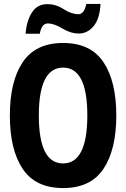

<svg xmlns="http://www.w3.org/2000/svg" viewBox="-20 -944 640 974"><path d="M182 -773Q191 -825 222 -825Q255 -825 296.5 -799.5Q338 -774 380 -774Q424 -774 455 -811.5Q486 -849 490 -924H418Q407 -872 378 -872Q342 -872 303 -897.5Q264 -923 220 -923Q168 -923 141 -879Q114 -835 110 -773ZM570 -358Q570 -531 505 -628.5Q440 -726 300 -726Q161 -726 95.5 -629Q30 -532 30 -358Q30 -185 95 -87.5Q160 10 300 10Q440 10 505 -87.5Q570 -185 570 -358ZM177 -358Q177 -601 300 -601Q423 -601 423 -359Q423 -115 300 -115Q177 -115 177 -358Z"/></svg>

Font: Noto Sans Mono UI
Style: Bold
Weight: 700
Designer: Monotype Design team
Foundry: Monotype Imaging Inc.
Version: 1.000